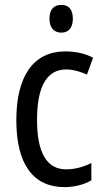

<svg xmlns="http://www.w3.org/2000/svg" viewBox="-20 -758 427 788"><path d="M232 -738C201 -738 183 -719 183 -681C183 -644 202 -624 232 -624C261 -624 279 -644 279 -681C279 -719 262 -738 232 -738ZM245 10C284 10 325 0 355 -18V-89C323 -73 288 -63 251 -63C172 -63 132 -131 132 -266C132 -403 172 -473 252 -473C279 -473 310 -464 337 -452L362 -521C333 -537 294 -547 248 -547C119 -547 47 -448 47 -265C47 -80 119 10 245 10Z"/></svg>

Font: Noto Sans Gujarati Condensed
Style: Regular
Weight: 400
Width: 3
Designer: Jelle Bosma - Monotype Design Team, Universal Thirst
Foundry: Monotype Imaging Inc.
Version: Version 2.106